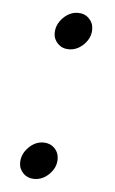

<svg xmlns="http://www.w3.org/2000/svg" viewBox="-41 -481 313 523"><g transform="rotate(5 115.0 -219.5)"><path d="M93 -390Q93 -413 111 -431.5Q129 -450 152 -450Q170 -450 182 -438Q194 -426 194 -408Q194 -385 176 -367Q158 -349 135 -349Q117 -349 105 -361Q93 -373 93 -390ZM30 -30Q30 -53 48 -71.5Q66 -90 89 -90Q107 -90 119 -78Q131 -66 131 -48Q131 -25 113 -7Q95 11 72 11Q54 11 42 -1Q30 -13 30 -30Z"/></g></svg>

Font: KoHo
Style: Italic
Weight: 400
Italic angle: -10°
Designer: Cadson Demak & Katatrad Team
Foundry: Cadson Demak Co.,Ltd.
Version: Version 1.000